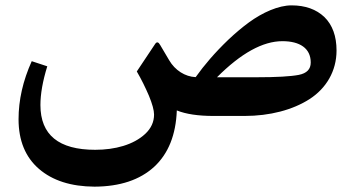

<svg xmlns="http://www.w3.org/2000/svg" viewBox="-20 -431 1311 712"><path d="M705.6 -145C666.5 -146.5 628.9 -170.4 607.4 -207.5L574.2 -263.7C567.9 -275.4 561.5 -276.9 555.7 -268.6L487.3 -166C504.4 -136.7 519 -106.9 532.2 -76.2C544.9 -45.4 551.3 -22 551.3 -6.3C551.3 21 540.5 44.9 518.6 65.4C475.1 106 406.7 124.5 333 124.5C197.8 124.5 129.9 69.3 129.9 -41.5C129.9 -82 138.2 -129.9 155.3 -185.1L97.7 -204.1C64.9 -131.3 48.8 -59.6 48.8 11.2C48.8 90.3 74.2 151.9 124.5 195.3C174.8 238.8 243.7 260.7 330.6 261.2C424.8 260.7 498.5 236.3 551.8 187.5C604.5 138.7 632.3 68.8 635.7 -21.5C669.4 -7.8 714.8 -1 772.5 -1H886.7C981 -1 1065.4 -23.4 1127.9 -63.5C1189.9 -103.5 1228 -167.5 1228 -243.7C1228 -296.9 1212.9 -338.4 1183.1 -367.7C1152.8 -396.5 1112.3 -411.1 1061 -411.1C1012.7 -411.1 953.6 -384.8 902.8 -347.7C877.4 -329.1 852.1 -307.6 826.7 -283.7C775.9 -234.9 737.3 -189.5 705.6 -145ZM1132.3 -199.2C1132.3 -174.3 1117.7 -159.2 1087.9 -153.3C1058.1 -147.5 1005.9 -144.5 931.2 -144.5H784.7C874 -233.9 954.6 -278.3 1027.3 -278.3C1091.8 -278.3 1132.3 -252 1132.3 -199.2Z"/></svg>

Font: Sahel SemiBold
Style: Bold
Weight: 600
Foundry: Saber Rastikerdar (saber.rastikerdar@gmail.com)
Version: Version 3.4.0